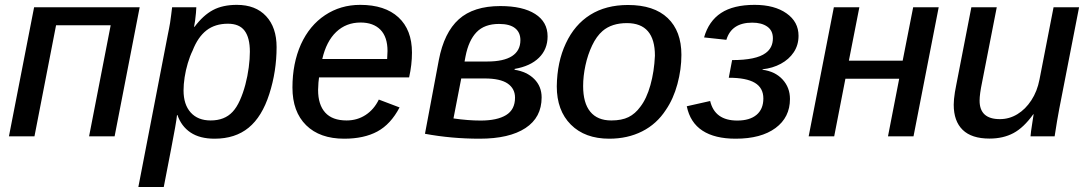

<svg xmlns="http://www.w3.org/2000/svg" viewBox="-20 -558 4457 786"><path d="M209.5 -454.6 121.1 0H16.6L119.6 -528.3H551.8L449.2 0H344.7L433.1 -454.6Z M858.4 9.8Q797.9 9.8 760 -15.6Q722.2 -41 706.5 -86.9H704.6Q704.1 -80.1 702.1 -67.1Q700.2 -54.2 696.8 -35.2Q692.4 -9.8 680.7 51Q668.9 111.8 650.4 207.5H546.4L667 -416Q669.4 -428.2 671.9 -440.4Q674.3 -452.6 676.3 -464.8Q678.7 -481 680.7 -496.8Q682.6 -512.7 684.6 -528.3H783.7Q783.7 -521 782.2 -504.9Q780.8 -488.8 778.6 -472.7Q776.4 -456.5 774.4 -448.2H776.4Q812 -495.6 851.8 -516.8Q891.6 -538.1 949.7 -538.1Q1026.4 -538.1 1069.3 -491.9Q1112.3 -445.8 1112.3 -365.2Q1112.3 -266.1 1082.5 -173.3Q1052.7 -80.1 997.8 -35.2Q942.9 9.8 858.4 9.8ZM913.1 -460.9Q860.4 -460.9 825.2 -433.6Q790 -406.2 768.6 -351.1Q757.3 -328.1 748.8 -299.3Q740.2 -270.5 735.8 -241.5Q731.4 -212.4 731.4 -188Q731.4 -129.9 760.7 -97.4Q790 -64.9 842.3 -64.9Q899.4 -64.9 932.1 -100.1Q948.7 -117.7 961.9 -147Q975.1 -176.3 984.4 -211.4Q993.7 -246.6 998.3 -282Q1002.9 -317.4 1002.9 -346.2Q1002.9 -403.3 981.4 -432.1Q960 -460.9 913.1 -460.9Z M1286.1 -241.2Q1283.2 -224.6 1282.2 -189.9Q1282.2 -129.4 1311.3 -97.2Q1340.3 -64.9 1398.9 -64.9Q1442.4 -64.9 1476.8 -87.4Q1511.2 -109.9 1530.8 -150.4L1615.7 -118.2Q1579.6 -49.3 1524.9 -19.8Q1470.2 9.8 1389.2 9.8Q1289.1 9.8 1233.2 -45.4Q1177.2 -100.6 1177.2 -199.7Q1177.2 -298.3 1211.9 -376.5Q1247.1 -453.6 1310.5 -495.8Q1374 -538.1 1454.6 -538.1Q1555.7 -538.1 1611.1 -487.1Q1666.5 -436 1666.5 -342.8Q1666.5 -293 1654.8 -241.2ZM1299.3 -316.4H1564.9L1566.4 -349.1Q1566.4 -406.7 1537.4 -436.3Q1508.3 -465.8 1456.1 -465.8Q1397 -465.8 1356.4 -427.2Q1315.9 -388.7 1299.3 -316.4Z M2221.7 -409.2Q2221.7 -356.4 2186.5 -321.8Q2151.4 -287.1 2086.9 -275.9L2086.4 -272.5Q2137.2 -264.6 2167.2 -234.4Q2197.3 -204.1 2197.3 -159.2Q2197.3 -77.1 2131.1 -33.7Q2064.9 9.8 1943.4 9.8Q1828.1 9.8 1719.7 -10.3L1776.4 -312Q1797.9 -424.8 1858.2 -479Q1918.5 -533.2 2028.3 -533.2Q2120.1 -533.2 2170.9 -500.7Q2221.7 -468.3 2221.7 -409.2ZM1974.6 -306.2Q2042 -306.2 2076.2 -328.4Q2110.4 -350.6 2110.4 -393.6Q2110.4 -425.3 2088.6 -442.6Q2066.9 -460 2022.9 -460Q1963.4 -460 1930.9 -426.3Q1898.4 -392.6 1885.7 -327.1L1881.8 -306.2ZM1836.4 -73.2Q1896 -64.5 1947.8 -64.5Q2015.1 -64.5 2051.8 -86.9Q2088.4 -109.4 2088.4 -158.2Q2088.4 -195.3 2058.1 -216.1Q2027.8 -236.8 1963.9 -236.8H1868.2Z M2769.5 -333.5Q2769.5 -274.4 2753.2 -213.9Q2736.8 -153.3 2706.1 -108.4Q2668.5 -50.3 2608.9 -20.3Q2549.3 9.8 2474.1 9.8Q2374.5 9.8 2316.9 -47.9Q2259.3 -105.5 2259.3 -204.6Q2260.7 -304.7 2296.4 -380.4Q2332 -457 2396.2 -497.3Q2460.4 -537.6 2550.8 -537.6Q2657.2 -537.6 2713.4 -484.1Q2769.5 -430.7 2769.5 -333.5ZM2661.1 -330.1Q2661.1 -463.4 2546.4 -463.4Q2484.4 -463.4 2446.8 -431.2Q2421.9 -409.7 2404.1 -372.1Q2386.2 -334.5 2376.7 -290.5Q2367.2 -246.6 2367.2 -205.6Q2367.2 -136.2 2396.5 -100.6Q2425.8 -64.9 2482.4 -64.9Q2525.4 -64.9 2553 -78.6Q2580.6 -92.3 2601.1 -120.6Q2627 -153.8 2642.6 -209.5Q2658.2 -265.1 2661.1 -330.1Z M2991.7 9.8Q2906.2 9.8 2855.7 -23.2Q2805.2 -56.2 2791.5 -123L2887.2 -144.5Q2906.2 -64.5 2998 -64.5Q3049.3 -64.5 3077.1 -87.9Q3105 -111.3 3105 -154.8Q3105 -198.2 3070.1 -219Q3035.2 -239.7 2963.4 -239.7L2977.1 -312Q3075.7 -312 3114.3 -340.8Q3144 -362.3 3144 -401.4Q3144 -433.1 3120.8 -449.2Q3097.7 -465.3 3059.6 -465.3Q2974.6 -465.3 2953.6 -395L2862.3 -404.8Q2881.3 -471.7 2931.9 -504.9Q2982.4 -538.1 3069.3 -538.1Q3150.4 -538.1 3199.7 -503.4Q3249 -468.8 3249 -411.6Q3249 -373.5 3229.5 -344.2Q3210 -314.9 3176.5 -296.9Q3143.1 -278.8 3101.6 -274.4V-272.5Q3153.3 -265.6 3183.6 -232.7Q3213.9 -199.7 3213.9 -152.8Q3213.9 -77.6 3154.8 -33.9Q3095.7 9.8 2991.7 9.8Z M3440.9 -235.8 3395 0H3290.5L3393.6 -528.3H3498L3455.1 -309.6H3675.3L3718.3 -528.3H3822.8L3719.7 0H3615.2L3661.1 -235.8Z M4210 -90.3Q4170.9 -35.6 4128.9 -13.2Q4086.9 9.3 4030.8 9.3Q3957.5 9.3 3920.9 -26.4Q3884.3 -62 3884.3 -129.4Q3884.3 -139.2 3885.5 -152.6Q3886.7 -166 3889.2 -180.9Q3891.6 -195.8 3894.5 -209.5L3956.5 -528.3H4060.5L4000.5 -221.7Q3990.2 -172.4 3990.2 -146Q3990.2 -70.3 4073.2 -70.3Q4111.8 -70.3 4145 -90.6Q4178.2 -110.8 4202.1 -147.5Q4226.1 -184.1 4235.4 -232.4L4293 -528.3H4397.5L4316.4 -112.8Q4312 -90.8 4307.4 -62.7Q4302.7 -34.7 4297.4 0H4198.7Q4198.7 -3.4 4200.9 -20.8Q4203.1 -38.1 4206.5 -58.3Q4210 -78.6 4211.4 -90.3Z"/></svg>

Font: Arimo Medium
Style: Italic
Weight: 500
Italic angle: -12°
Designer: Steve Matteson
Foundry: Monotype Imaging Inc.
Version: Version 1.33